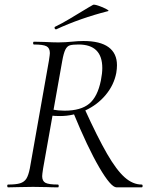

<svg xmlns="http://www.w3.org/2000/svg" viewBox="-20 -804 653 824"><path d="M15 -12Q49 -12 66.5 -17.5Q84 -23 93 -37Q102 -51 108 -81L190 -544Q194 -570 194 -576Q194 -598 179.5 -605.5Q165 -613 126 -613Q122 -613 122 -619Q122 -625 126 -625L170 -624Q208 -622 231 -622Q247 -622 261.5 -623Q276 -624 287 -625Q316 -628 338 -628Q410 -628 446 -601.5Q482 -575 482 -524Q482 -509 479 -491Q469 -439 433.5 -396.5Q398 -354 346 -330Q294 -306 238 -306Q214 -306 200 -308L203 -334Q230 -329 257 -329Q327 -329 363 -359Q399 -389 413 -459Q419 -489 419 -512Q419 -613 317 -613Q292 -613 280 -609.5Q268 -606 260.5 -591Q253 -576 247 -542L165 -81Q161 -55 161 -48Q161 -27 175 -19.5Q189 -12 228 -12Q232 -12 232 -6Q232 0 229 0Q200 0 184 -1L122 -2L61 -1Q44 0 15 0Q11 0 11 -6Q11 -12 15 -12ZM294 -322 342 -339Q399 -214 439.5 -144Q480 -74 515 -43Q550 -12 588 -12Q592 -12 592 -6Q592 0 588 0H480Q456 0 406 -85.5Q356 -171 294 -322ZM220 -678Q216 -678 214.5 -682.5Q213 -687 216 -689Q247 -704 278.5 -723Q310 -742 320 -748Q371 -779 379 -783Q383 -786 402.5 -779.5Q422 -773 436.5 -765Q451 -757 443 -756Q325 -726 221 -678Z"/></svg>

Font: Cormorant Garamond
Style: Italic
Weight: 400
Italic angle: -10°
Designer: Christian Thalmann (Catharsis Fonts)
Foundry: Catharsis Fonts
Version: Version 4.000